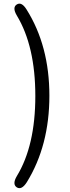

<svg xmlns="http://www.w3.org/2000/svg" viewBox="-20 -829 378 1038"><path d="M125 156Q97 200 71 184Q45 167 71 123Q171 -41 171 -310Q171 -579 71 -745Q45 -789 71 -805Q97 -821 124 -777Q247 -581 247 -311.5Q247 -42 125 156Z"/></svg>

Font: Resource Han Rounded HK
Style: Regular
Weight: 400
Designer: Cyano Hao (round all glyphs); Ryoko NISHIZUKA  (kana, bopomofo & ideographs); Paul D. Hunt (Latin, Greek & Cyrillic); Sa
Foundry: Cyano Hao
Version: 0.990